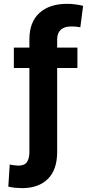

<svg xmlns="http://www.w3.org/2000/svg" viewBox="-20 -771 477 1002"><path d="M384 -522.5V-416.2H278.3V21.1Q278.6 113.6 230.6 162Q182.5 210.4 95.7 210.9Q77.7 210.4 60.4 209Q43.2 207.5 23.4 203.1L30.7 87.5Q38.7 89.8 53.1 91.4Q67.6 92.9 76.4 93.4Q109.6 92.9 121.6 73.3Q133.7 53.8 133.4 21.1V-416.2H52.3V-522.5H133.4V-566.4Q133.7 -656.7 186.3 -703.9Q238.9 -751 330.1 -751Q352.7 -751 374.2 -748Q395.6 -745.1 413.7 -740.6L399.2 -628.5Q389.6 -630.5 378.7 -631.7Q367.9 -633 350.8 -632.8Q317 -633 297.8 -616.2Q278.6 -599.3 278.3 -566.4V-522.5Z"/></svg>

Font: Inter Display V
Style: Regular
Weight: 400
Designer: Rasmus Andersson
Foundry: rsms
Version: Version 3.015;git-src